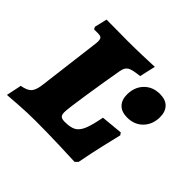

<svg xmlns="http://www.w3.org/2000/svg" viewBox="-133 -646 793 793"><g transform="rotate(45 264.0 -249.0)"><path d="M0 8 14 -59Q45 -64 58 -78Q71 -92 75 -127L109 -399Q110 -405 110 -415Q110 -429 104.5 -433.5Q99 -438 85 -438H63L58 -448L71 -503L195 -502Q235 -502 283 -503.5Q331 -505 350 -506L334 -436Q293 -432 278.5 -423.5Q264 -415 260 -391Q248 -324 233 -227Q218 -130 218 -109Q218 -94 224.5 -88Q231 -82 248 -82Q280 -82 297.5 -91.5Q315 -101 326 -127Q337 -153 347 -206L442 -215L449 -205Q445 -188 431 -129Q417 -70 405 -6L393 6Q372 5 301 2.5Q230 0 161 0Q111 0 62.5 3.5Q14 7 0 8ZM349.3 -343.8Q349.3 -387.2 375.7 -414.5Q402.1 -441.9 444.5 -441.9Q477.5 -441.9 494.9 -424Q512.3 -406.1 512.3 -375Q512.3 -331.6 485.9 -304.3Q459.6 -276.9 417.1 -276.9Q384.2 -276.9 366.7 -294.8Q349.3 -312.7 349.3 -343.8Z"/></g></svg>

Font: Alegreya SC ExtraBold
Style: Italic
Weight: 800
Italic angle: -7°
Designer: Juan Pablo del Peral
Foundry: Huerta Tipografica
Version: Version 2.007; ttfautohint (v1.6)